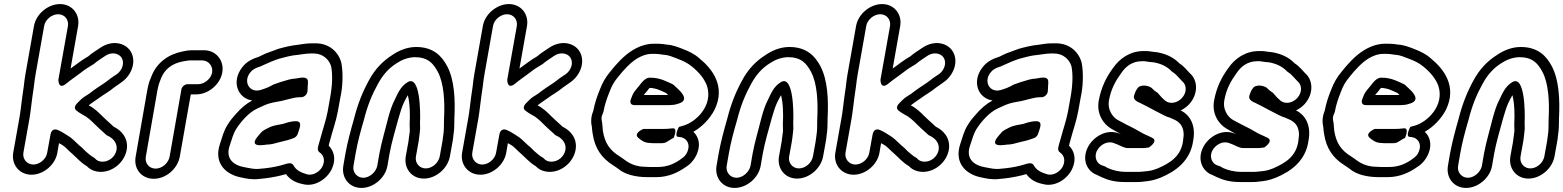

<svg xmlns="http://www.w3.org/2000/svg" viewBox="-20 -820 7687 944"><path d="M197 -692C202 -723 234 -750 266 -750C298 -750 319 -723 314 -692L267 -428C267 -428 266 -375 307 -410C330 -429 355 -445 382 -466C398 -479 417 -491 436 -502C438 -503 440 -504 441 -505C457 -519 482 -535 497 -545C527 -566 564 -559 578 -536C594 -510 580 -473 554 -455C541 -446 527 -438 514 -427C496 -412 468 -396 442 -377L418 -359C411 -354 402 -349 393 -343C382 -336 369 -322 359 -312C353 -306 338 -287 359 -274C366 -269 372 -264 385 -257C408 -246 426 -229 445 -210C460 -196 471 -184 488 -170C496 -164 502 -154 513 -151C540 -137 558 -113 553 -83C547 -50 517 -25 484 -25C467 -25 455 -31 446 -42C444 -44 442 -45 440 -46C426 -54 414 -65 400 -77C392 -85 382 -96 370 -105C355 -118 345 -130 327 -144C324 -146 317 -151 315 -152C297 -163 285 -172 266 -180C266 -180 235 -197 228 -157L212 -69C207 -38 175 -11 144 -11C113 -11 90 -38 95 -69L125 -238C131 -272 134 -308 139 -342L147 -398C149 -418 152 -437 155 -455ZM147 -692 105 -455C102 -436 99 -418 97 -396L89 -340C84 -304 81 -269 75 -238L45 -69C35 -10 76 39 135 39C194 39 252 -10 262 -69L270 -116C275 -113 286 -108 291 -104C307 -92 317 -79 335 -64C357 -45 376 -21 407 -3C424 15 448 25 476 25C536 25 592 -23 603 -83C613 -142 575 -180 539 -197C535 -201 531 -205 525 -210C511 -222 499 -234 484 -248C466 -266 444 -288 416 -302C424 -309 434 -315 442 -321L468 -339C489 -355 515 -368 541 -390C552 -398 565 -406 578 -416C627 -450 653 -518 622 -568C595 -611 530 -624 473 -585C450 -569 436 -562 414 -543C384 -526 356 -504 327 -483L364 -692C374 -751 334 -800 275 -800C216 -800 157 -751 147 -692Z M814 -50C808 -18 777 9 745 9C713 9 691 -18 697 -50L754 -376C756 -389 760 -401 762 -409L771 -433C789 -480 826 -508 879 -518C892 -520 904 -523 912 -523H974C1005 -523 1028 -495 1023 -464C1018 -433 985 -406 954 -406H902C887 -406 874 -392 872 -381ZM864 -50 918 -356H945C1004 -356 1063 -405 1073 -464C1083 -523 1042 -573 983 -573H921C908 -573 895 -571 878 -567C810 -554 750 -513 724 -443L714 -418C710 -406 707 -392 704 -376L647 -50C636 10 676 59 736 59C796 59 853 10 864 -50Z M1435 -434C1408 -433 1385 -424 1371 -420C1355 -416 1340 -409 1326 -405L1320 -402C1304 -392 1280 -383 1259 -377C1207 -363 1175 -417 1209 -462C1222 -479 1234 -485 1262 -494C1263 -494 1265 -496 1266 -496C1298 -511 1326 -523 1355 -532C1381 -539 1414 -548 1442 -550C1461 -552 1486 -557 1504 -557H1523C1568 -557 1599 -526 1608 -494C1616 -456 1614 -400 1604 -345L1591 -272C1583 -229 1567 -184 1556 -142L1550 -121C1546 -105 1535 -82 1551 -71C1569 -59 1580 -36 1567 -5C1556 21 1521 46 1489 37C1458 28 1435 16 1423 -7C1417 -18 1404 -19 1393 -16L1358 -6C1327 2 1294 7 1256 10C1231 13 1209 7 1186 3C1125 -7 1087 -42 1110 -106C1120 -138 1129 -166 1140 -184C1164 -222 1204 -268 1246 -287L1266 -296C1292 -309 1313 -315 1344 -320C1384 -326 1420 -342 1455 -342H1461C1476 -342 1489 -356 1491 -367C1493 -376 1492 -390 1493 -397C1494 -404 1494 -411 1494 -419C1493 -447 1459 -438 1435 -434ZM1220 -326C1190 -310 1164 -287 1142 -262C1127 -245 1112 -229 1098 -205C1080 -177 1072 -144 1062 -114C1028 -15 1094 40 1168 53C1190 58 1220 64 1252 60C1290 57 1328 51 1364 42L1386 36C1405 62 1432 78 1468 85C1529 102 1592 57 1613 7C1634 -41 1620 -80 1596 -104C1597 -106 1598 -113 1599 -117L1605 -138C1615 -177 1632 -223 1641 -272L1654 -344C1665 -392 1668 -464 1658 -512C1645 -562 1601 -607 1532 -607H1513C1489 -607 1464 -603 1446 -600C1414 -597 1377 -588 1349 -580C1330 -574 1316 -567 1303 -563C1283 -557 1267 -547 1253 -541C1225 -532 1194 -520 1170 -488C1116 -417 1150 -336 1220 -326ZM1283 -183C1283 -183 1270 -175 1269 -174C1258 -163 1250 -152 1244 -145C1244 -145 1210 -106 1258 -106H1260C1270 -106 1283 -108 1291 -109C1312 -109 1332 -115 1346 -119L1362 -123C1382 -127 1403 -133 1426 -142C1435 -146 1442 -155 1444 -162C1451 -186 1471 -224 1435 -224C1407 -224 1385 -215 1372 -211C1346 -206 1321 -203 1301 -192Z M2155 -123 2142 -51C2136 -19 2105 8 2073 8C2042 8 2019 -19 2025 -51L2038 -123C2040 -137 2043 -157 2044 -170C2047 -192 2045 -202 2045 -214C2048 -275 2045 -453 1984 -416C1947 -394 1934 -355 1921 -330C1895 -281 1881 -206 1866 -154C1859 -128 1850 -91 1845 -63L1835 -5C1829 26 1797 54 1766 54C1735 54 1712 26 1718 -5L1728 -63C1738 -120 1752 -172 1769 -230C1787 -302 1810 -357 1839 -409C1863 -453 1892 -485 1930 -509C1955 -525 1981 -537 2018 -539C2084 -539 2110 -509 2133 -466C2162 -411 2168 -324 2163 -232C2162 -200 2164 -183 2159 -152C2157 -141 2156 -131 2155 -123ZM1988 -123 1975 -51C1965 8 2004 58 2064 58C2123 58 2181 9 2192 -51L2205 -123C2207 -132 2208 -142 2209 -153C2215 -188 2213 -212 2214 -238C2219 -332 2214 -427 2179 -494C2153 -543 2112 -589 2026 -589C1981 -589 1940 -571 1908 -549C1862 -520 1823 -479 1795 -427C1764 -371 1739 -310 1720 -234C1704 -178 1689 -123 1678 -63L1668 -5C1658 54 1697 104 1757 104C1817 104 1875 54 1885 -5L1895 -63C1899 -87 1908 -124 1915 -150C1930 -202 1947 -275 1965 -314C1972 -327 1978 -341 1985 -352C1995 -315 1997 -259 1994 -207C1994 -187 1996 -178 1994 -169C1992 -158 1990 -135 1988 -123Z M2404 -692C2409 -723 2441 -750 2473 -750C2505 -750 2526 -723 2521 -692L2474 -428C2474 -428 2473 -375 2514 -410C2537 -429 2562 -445 2589 -466C2605 -479 2624 -491 2643 -502C2645 -503 2647 -504 2648 -505C2664 -519 2689 -535 2704 -545C2734 -566 2771 -559 2785 -536C2801 -510 2787 -473 2761 -455C2748 -446 2734 -438 2721 -427C2703 -412 2675 -396 2649 -377L2625 -359C2618 -354 2609 -349 2600 -343C2589 -336 2576 -322 2566 -312C2560 -306 2545 -287 2566 -274C2573 -269 2579 -264 2592 -257C2615 -246 2633 -229 2652 -210C2667 -196 2678 -184 2695 -170C2703 -164 2709 -154 2720 -151C2747 -137 2765 -113 2760 -83C2754 -50 2724 -25 2691 -25C2674 -25 2662 -31 2653 -42C2651 -44 2649 -45 2647 -46C2633 -54 2621 -65 2607 -77C2599 -85 2589 -96 2577 -105C2562 -118 2552 -130 2534 -144C2531 -146 2524 -151 2522 -152C2504 -163 2492 -172 2473 -180C2473 -180 2442 -197 2435 -157L2419 -69C2414 -38 2382 -11 2351 -11C2320 -11 2297 -38 2302 -69L2332 -238C2338 -272 2341 -308 2346 -342L2354 -398C2356 -418 2359 -437 2362 -455ZM2354 -692 2312 -455C2309 -436 2306 -418 2304 -396L2296 -340C2291 -304 2288 -269 2282 -238L2252 -69C2242 -10 2283 39 2342 39C2401 39 2459 -10 2469 -69L2477 -116C2482 -113 2493 -108 2498 -104C2514 -92 2524 -79 2542 -64C2564 -45 2583 -21 2614 -3C2631 15 2655 25 2683 25C2743 25 2799 -23 2810 -83C2820 -142 2782 -180 2746 -197C2742 -201 2738 -205 2732 -210C2718 -222 2706 -234 2691 -248C2673 -266 2651 -288 2623 -302C2631 -309 2641 -315 2649 -321L2675 -339C2696 -355 2722 -368 2748 -390C2759 -398 2772 -406 2785 -416C2834 -450 2860 -518 2829 -568C2802 -611 2737 -624 2680 -585C2657 -569 2643 -562 2621 -543C2591 -526 2563 -504 2534 -483L2571 -692C2581 -751 2541 -800 2482 -800C2423 -800 2364 -751 2354 -692Z M3179 -438H3173C3151 -438 3130 -408 3124 -400L3105 -377C3095 -365 3090 -354 3086 -343L3082 -333C3079 -326 3073 -303 3101 -303H3259C3267 -303 3276 -303 3283 -304C3300 -304 3312 -310 3320 -312C3322 -313 3354 -321 3340 -350C3331 -368 3319 -376 3311 -385C3304 -392 3297 -397 3294 -401C3292 -403 3289 -405 3287 -406C3260 -418 3226 -438 3179 -438ZM3256 -362C3258 -360 3262 -355 3265 -353H3145L3162 -373C3166 -378 3169 -383 3174 -388C3209 -386 3228 -375 3256 -362ZM3286 -189C3271 -187 3256 -186 3239 -186H3143C3143 -186 3089 -164 3121 -140C3131 -132 3148 -117 3176 -117C3184 -116 3188 -116 3193 -116H3234C3245 -116 3254 -119 3261 -124C3267 -128 3274 -132 3282 -137L3292 -142C3292 -142 3315 -193 3286 -189ZM3152 0C3111 0 3079 -14 3057 -30C3052 -34 3048 -37 3043 -40L3027 -51C2978 -81 2954 -116 2944 -177C2943 -190 2942 -200 2941 -213C2940 -224 2936 -233 2938 -245C2939 -253 2945 -262 2947 -271C2954 -309 2964 -336 2977 -369C2988 -398 2998 -416 3016 -438L3039 -466C3071 -502 3101 -531 3140 -546C3155 -552 3169 -555 3183 -555H3203C3211 -555 3219 -554 3227 -553L3241 -551H3243C3269 -549 3285 -541 3309 -532C3341 -520 3361 -510 3383 -492C3416 -465 3442 -435 3456 -398C3487 -302 3403 -220 3339 -202L3318 -196C3318 -196 3292 -148 3315 -147C3354 -146 3375 -115 3361 -77C3354 -58 3344 -49 3328 -38C3298 -16 3262 1 3215 1H3173C3169 1 3160 0 3152 0ZM3389 -172C3433 -197 3470 -236 3493 -280C3550 -396 3481 -482 3420 -532C3395 -555 3366 -568 3335 -580C3313 -588 3290 -599 3255 -601L3243 -603C3233 -604 3223 -605 3212 -605H3192C3171 -605 3149 -600 3128 -592C3075 -571 3036 -533 3002 -494L2979 -466C2957 -440 2941 -411 2929 -379C2916 -347 2905 -316 2897 -275C2888 -255 2883 -224 2890 -197C2891 -185 2892 -173 2894 -162C2905 -89 2939 -42 2995 -7L3010 3C3014 6 3017 8 3021 11C3052 37 3103 51 3164 51H3206C3266 51 3314 28 3352 1C3377 -14 3397 -39 3408 -67C3425 -110 3415 -148 3389 -172Z M3990 -123 3977 -51C3971 -19 3940 8 3908 8C3877 8 3854 -19 3860 -51L3873 -123C3875 -137 3878 -157 3879 -170C3882 -192 3880 -202 3880 -214C3883 -275 3880 -453 3819 -416C3782 -394 3769 -355 3756 -330C3730 -281 3716 -206 3701 -154C3694 -128 3685 -91 3680 -63L3670 -5C3664 26 3632 54 3601 54C3570 54 3547 26 3553 -5L3563 -63C3573 -120 3587 -172 3604 -230C3622 -302 3645 -357 3674 -409C3698 -453 3727 -485 3765 -509C3790 -525 3816 -537 3853 -539C3919 -539 3945 -509 3968 -466C3997 -411 4003 -324 3998 -232C3997 -200 3999 -183 3994 -152C3992 -141 3991 -131 3990 -123ZM3823 -123 3810 -51C3800 8 3839 58 3899 58C3958 58 4016 9 4027 -51L4040 -123C4042 -132 4043 -142 4044 -153C4050 -188 4048 -212 4049 -238C4054 -332 4049 -427 4014 -494C3988 -543 3947 -589 3861 -589C3816 -589 3775 -571 3743 -549C3697 -520 3658 -479 3630 -427C3599 -371 3574 -310 3555 -234C3539 -178 3524 -123 3513 -63L3503 -5C3493 54 3532 104 3592 104C3652 104 3710 54 3720 -5L3730 -63C3734 -87 3743 -124 3750 -150C3765 -202 3782 -275 3800 -314C3807 -327 3813 -341 3820 -352C3830 -315 3832 -259 3829 -207C3829 -187 3831 -178 3829 -169C3827 -158 3825 -135 3823 -123Z M4239 -692C4244 -723 4276 -750 4308 -750C4340 -750 4361 -723 4356 -692L4309 -428C4309 -428 4308 -375 4349 -410C4372 -429 4397 -445 4424 -466C4440 -479 4459 -491 4478 -502C4480 -503 4482 -504 4483 -505C4499 -519 4524 -535 4539 -545C4569 -566 4606 -559 4620 -536C4636 -510 4622 -473 4596 -455C4583 -446 4569 -438 4556 -427C4538 -412 4510 -396 4484 -377L4460 -359C4453 -354 4444 -349 4435 -343C4424 -336 4411 -322 4401 -312C4395 -306 4380 -287 4401 -274C4408 -269 4414 -264 4427 -257C4450 -246 4468 -229 4487 -210C4502 -196 4513 -184 4530 -170C4538 -164 4544 -154 4555 -151C4582 -137 4600 -113 4595 -83C4589 -50 4559 -25 4526 -25C4509 -25 4497 -31 4488 -42C4486 -44 4484 -45 4482 -46C4468 -54 4456 -65 4442 -77C4434 -85 4424 -96 4412 -105C4397 -118 4387 -130 4369 -144C4366 -146 4359 -151 4357 -152C4339 -163 4327 -172 4308 -180C4308 -180 4277 -197 4270 -157L4254 -69C4249 -38 4217 -11 4186 -11C4155 -11 4132 -38 4137 -69L4167 -238C4173 -272 4176 -308 4181 -342L4189 -398C4191 -418 4194 -437 4197 -455ZM4189 -692 4147 -455C4144 -436 4141 -418 4139 -396L4131 -340C4126 -304 4123 -269 4117 -238L4087 -69C4077 -10 4118 39 4177 39C4236 39 4294 -10 4304 -69L4312 -116C4317 -113 4328 -108 4333 -104C4349 -92 4359 -79 4377 -64C4399 -45 4418 -21 4449 -3C4466 15 4490 25 4518 25C4578 25 4634 -23 4645 -83C4655 -142 4617 -180 4581 -197C4577 -201 4573 -205 4567 -210C4553 -222 4541 -234 4526 -248C4508 -266 4486 -288 4458 -302C4466 -309 4476 -315 4484 -321L4510 -339C4531 -355 4557 -368 4583 -390C4594 -398 4607 -406 4620 -416C4669 -450 4695 -518 4664 -568C4637 -611 4572 -624 4515 -585C4492 -569 4478 -562 4456 -543C4426 -526 4398 -504 4369 -483L4406 -692C4416 -751 4376 -800 4317 -800C4258 -800 4199 -751 4189 -692Z M5075 -434C5048 -433 5025 -424 5011 -420C4995 -416 4980 -409 4966 -405L4960 -402C4944 -392 4920 -383 4899 -377C4847 -363 4815 -417 4849 -462C4862 -479 4874 -485 4902 -494C4903 -494 4905 -496 4906 -496C4938 -511 4966 -523 4995 -532C5021 -539 5054 -548 5082 -550C5101 -552 5126 -557 5144 -557H5163C5208 -557 5239 -526 5248 -494C5256 -456 5254 -400 5244 -345L5231 -272C5223 -229 5207 -184 5196 -142L5190 -121C5186 -105 5175 -82 5191 -71C5209 -59 5220 -36 5207 -5C5196 21 5161 46 5129 37C5098 28 5075 16 5063 -7C5057 -18 5044 -19 5033 -16L4998 -6C4967 2 4934 7 4896 10C4871 13 4849 7 4826 3C4765 -7 4727 -42 4750 -106C4760 -138 4769 -166 4780 -184C4804 -222 4844 -268 4886 -287L4906 -296C4932 -309 4953 -315 4984 -320C5024 -326 5060 -342 5095 -342H5101C5116 -342 5129 -356 5131 -367C5133 -376 5132 -390 5133 -397C5134 -404 5134 -411 5134 -419C5133 -447 5099 -438 5075 -434ZM4860 -326C4830 -310 4804 -287 4782 -262C4767 -245 4752 -229 4738 -205C4720 -177 4712 -144 4702 -114C4668 -15 4734 40 4808 53C4830 58 4860 64 4892 60C4930 57 4968 51 5004 42L5026 36C5045 62 5072 78 5108 85C5169 102 5232 57 5253 7C5274 -41 5260 -80 5236 -104C5237 -106 5238 -113 5239 -117L5245 -138C5255 -177 5272 -223 5281 -272L5294 -344C5305 -392 5308 -464 5298 -512C5285 -562 5241 -607 5172 -607H5153C5129 -607 5104 -603 5086 -600C5054 -597 5017 -588 4989 -580C4970 -574 4956 -567 4943 -563C4923 -557 4907 -547 4893 -541C4865 -532 4834 -520 4810 -488C4756 -417 4790 -336 4860 -326ZM4923 -183C4923 -183 4910 -175 4909 -174C4898 -163 4890 -152 4884 -145C4884 -145 4850 -106 4898 -106H4900C4910 -106 4923 -108 4931 -109C4952 -109 4972 -115 4986 -119L5002 -123C5022 -127 5043 -133 5066 -142C5075 -146 5082 -155 5084 -162C5091 -186 5111 -224 5075 -224C5047 -224 5025 -215 5012 -211C4986 -206 4961 -203 4941 -192Z M5493 -101C5500 -98 5513 -92 5524 -92H5596C5601 -92 5608 -92 5613 -93L5629 -95C5629 -95 5678 -127 5644 -143L5619 -155H5618C5594 -165 5572 -181 5543 -195C5534 -199 5526 -203 5519 -207L5474 -231C5448 -246 5425 -284 5432 -324C5442 -383 5465 -422 5493 -461C5516 -495 5548 -519 5595 -519H5607C5613 -519 5634 -514 5649 -514C5688 -508 5716 -493 5736 -474C5739 -471 5741 -468 5745 -466C5763 -455 5772 -441 5792 -421L5793 -420C5814 -403 5817 -367 5792 -339C5771 -315 5734 -305 5709 -325C5699 -333 5685 -347 5673 -362C5672 -364 5670 -365 5668 -366C5658 -372 5650 -379 5645 -385C5634 -398 5588 -409 5573 -386L5566 -376C5564 -373 5560 -362 5560 -362C5559 -358 5557 -355 5556 -351C5549 -329 5572 -320 5587 -313L5611 -301C5642 -285 5670 -269 5701 -254L5716 -247C5717 -247 5718 -246 5718 -246L5731 -242C5736 -240 5740 -238 5744 -236C5783 -222 5808 -192 5797 -131V-130C5788 -54 5737 -20 5672 8C5643 19 5636 20 5605 23C5596 24 5587 25 5579 25H5517C5478 25 5449 16 5426 6C5413 -3 5404 -5 5398 -7C5375 -14 5356 -46 5374 -80C5387 -105 5421 -129 5455 -117C5468 -112 5482 -107 5493 -101ZM5615 -569H5603C5536 -569 5484 -532 5452 -485C5421 -443 5394 -392 5382 -324C5371 -261 5404 -210 5444 -187L5490 -161C5492 -160 5492 -160 5495 -159C5491 -160 5484 -163 5479 -165C5416 -187 5353 -144 5329 -97C5296 -32 5328 24 5373 40C5386 46 5389 48 5396 51C5428 66 5463 75 5508 75H5570C5580 75 5589 75 5601 73C5631 70 5652 67 5685 54C5757 24 5834 -27 5847 -132C5859 -199 5835 -253 5785 -277C5799 -284 5816 -295 5828 -309C5874 -361 5868 -428 5830 -460C5816 -474 5804 -492 5778 -509L5775 -512C5748 -539 5710 -557 5663 -564H5659C5652 -564 5632 -569 5615 -569Z M6060 -101C6067 -98 6080 -92 6091 -92H6163C6168 -92 6175 -92 6180 -93L6196 -95C6196 -95 6245 -127 6211 -143L6186 -155H6185C6161 -165 6139 -181 6110 -195C6101 -199 6093 -203 6086 -207L6041 -231C6015 -246 5992 -284 5999 -324C6009 -383 6032 -422 6060 -461C6083 -495 6115 -519 6162 -519H6174C6180 -519 6201 -514 6216 -514C6255 -508 6283 -493 6303 -474C6306 -471 6308 -468 6312 -466C6330 -455 6339 -441 6359 -421L6360 -420C6381 -403 6384 -367 6359 -339C6338 -315 6301 -305 6276 -325C6266 -333 6252 -347 6240 -362C6239 -364 6237 -365 6235 -366C6225 -372 6217 -379 6212 -385C6201 -398 6155 -409 6140 -386L6133 -376C6131 -373 6127 -362 6127 -362C6126 -358 6124 -355 6123 -351C6116 -329 6139 -320 6154 -313L6178 -301C6209 -285 6237 -269 6268 -254L6283 -247C6284 -247 6285 -246 6285 -246L6298 -242C6303 -240 6307 -238 6311 -236C6350 -222 6375 -192 6364 -131V-130C6355 -54 6304 -20 6239 8C6210 19 6203 20 6172 23C6163 24 6154 25 6146 25H6084C6045 25 6016 16 5993 6C5980 -3 5971 -5 5965 -7C5942 -14 5923 -46 5941 -80C5954 -105 5988 -129 6022 -117C6035 -112 6049 -107 6060 -101ZM6182 -569H6170C6103 -569 6051 -532 6019 -485C5988 -443 5961 -392 5949 -324C5938 -261 5971 -210 6011 -187L6057 -161C6059 -160 6059 -160 6062 -159C6058 -160 6051 -163 6046 -165C5983 -187 5920 -144 5896 -97C5863 -32 5895 24 5940 40C5953 46 5956 48 5963 51C5995 66 6030 75 6075 75H6137C6147 75 6156 75 6168 73C6198 70 6219 67 6252 54C6324 24 6401 -27 6414 -132C6426 -199 6402 -253 6352 -277C6366 -284 6383 -295 6395 -309C6441 -361 6435 -428 6397 -460C6383 -474 6371 -492 6345 -509L6342 -512C6315 -539 6277 -557 6230 -564H6226C6219 -564 6199 -569 6182 -569Z M6775 -438H6769C6747 -438 6726 -408 6720 -400L6701 -377C6691 -365 6686 -354 6682 -343L6678 -333C6675 -326 6669 -303 6697 -303H6855C6863 -303 6872 -303 6879 -304C6896 -304 6908 -310 6916 -312C6918 -313 6950 -321 6936 -350C6927 -368 6915 -376 6907 -385C6900 -392 6893 -397 6890 -401C6888 -403 6885 -405 6883 -406C6856 -418 6822 -438 6775 -438ZM6852 -362C6854 -360 6858 -355 6861 -353H6741L6758 -373C6762 -378 6765 -383 6770 -388C6805 -386 6824 -375 6852 -362ZM6882 -189C6867 -187 6852 -186 6835 -186H6739C6739 -186 6685 -164 6717 -140C6727 -132 6744 -117 6772 -117C6780 -116 6784 -116 6789 -116H6830C6841 -116 6850 -119 6857 -124C6863 -128 6870 -132 6878 -137L6888 -142C6888 -142 6911 -193 6882 -189ZM6748 0C6707 0 6675 -14 6653 -30C6648 -34 6644 -37 6639 -40L6623 -51C6574 -81 6550 -116 6540 -177C6539 -190 6538 -200 6537 -213C6536 -224 6532 -233 6534 -245C6535 -253 6541 -262 6543 -271C6550 -309 6560 -336 6573 -369C6584 -398 6594 -416 6612 -438L6635 -466C6667 -502 6697 -531 6736 -546C6751 -552 6765 -555 6779 -555H6799C6807 -555 6815 -554 6823 -553L6837 -551H6839C6865 -549 6881 -541 6905 -532C6937 -520 6957 -510 6979 -492C7012 -465 7038 -435 7052 -398C7083 -302 6999 -220 6935 -202L6914 -196C6914 -196 6888 -148 6911 -147C6950 -146 6971 -115 6957 -77C6950 -58 6940 -49 6924 -38C6894 -16 6858 1 6811 1H6769C6765 1 6756 0 6748 0ZM6985 -172C7029 -197 7066 -236 7089 -280C7146 -396 7077 -482 7016 -532C6991 -555 6962 -568 6931 -580C6909 -588 6886 -599 6851 -601L6839 -603C6829 -604 6819 -605 6808 -605H6788C6767 -605 6745 -600 6724 -592C6671 -571 6632 -533 6598 -494L6575 -466C6553 -440 6537 -411 6525 -379C6512 -347 6501 -316 6493 -275C6484 -255 6479 -224 6486 -197C6487 -185 6488 -173 6490 -162C6501 -89 6535 -42 6591 -7L6606 3C6610 6 6613 8 6617 11C6648 37 6699 51 6760 51H6802C6862 51 6910 28 6948 1C6973 -14 6993 -39 7004 -67C7021 -110 7011 -148 6985 -172Z M7586 -123 7573 -51C7567 -19 7536 8 7504 8C7473 8 7450 -19 7456 -51L7469 -123C7471 -137 7474 -157 7475 -170C7478 -192 7476 -202 7476 -214C7479 -275 7476 -453 7415 -416C7378 -394 7365 -355 7352 -330C7326 -281 7312 -206 7297 -154C7290 -128 7281 -91 7276 -63L7266 -5C7260 26 7228 54 7197 54C7166 54 7143 26 7149 -5L7159 -63C7169 -120 7183 -172 7200 -230C7218 -302 7241 -357 7270 -409C7294 -453 7323 -485 7361 -509C7386 -525 7412 -537 7449 -539C7515 -539 7541 -509 7564 -466C7593 -411 7599 -324 7594 -232C7593 -200 7595 -183 7590 -152C7588 -141 7587 -131 7586 -123ZM7419 -123 7406 -51C7396 8 7435 58 7495 58C7554 58 7612 9 7623 -51L7636 -123C7638 -132 7639 -142 7640 -153C7646 -188 7644 -212 7645 -238C7650 -332 7645 -427 7610 -494C7584 -543 7543 -589 7457 -589C7412 -589 7371 -571 7339 -549C7293 -520 7254 -479 7226 -427C7195 -371 7170 -310 7151 -234C7135 -178 7120 -123 7109 -63L7099 -5C7089 54 7128 104 7188 104C7248 104 7306 54 7316 -5L7326 -63C7330 -87 7339 -124 7346 -150C7361 -202 7378 -275 7396 -314C7403 -327 7409 -341 7416 -352C7426 -315 7428 -259 7425 -207C7425 -187 7427 -178 7425 -169C7423 -158 7421 -135 7419 -123Z"/></svg>

Font: Blanket
Style: BlkOutlineObl
Weight: 900
Foundry: Cannot Into Space Fonts
Version: Version 0.9